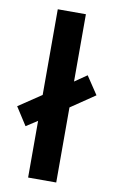

<svg xmlns="http://www.w3.org/2000/svg" viewBox="-103 -807 512 854"><g transform="rotate(10 153.5 -380.0)"><path d="M87 0V-256L36 -223L-16 -304L87 -373V-760H214V-456L269 -494L323 -413L214 -339V0Z"/></g></svg>

Font: Noto Sans Bengali SemiCondensed SemiBold
Style: Regular
Weight: 600
Width: 4
Designer: Joana Ranito - Universal Thirst; Jelle Bosma - Monotype Design Team
Foundry: Universal Thirst ehf.
Version: Version 3.000; ttfautohint (v1.8.4.7-5d5b)